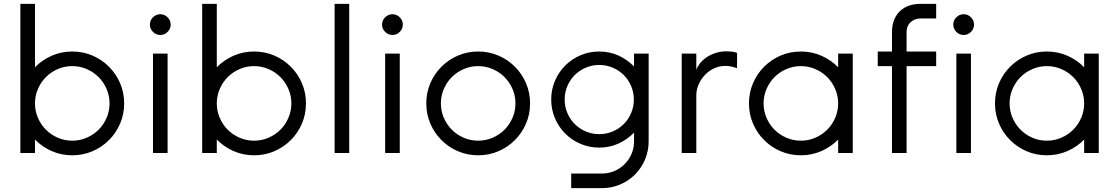

<svg xmlns="http://www.w3.org/2000/svg" viewBox="-20 -796 5823 999"><path d="M162 -776V-446Q199 -484 249 -506Q299 -528 356 -528Q412 -528 461 -507Q510 -486 547 -449Q584 -412 605 -363Q626 -314 626 -258Q626 -202 605 -153Q584 -104 547 -67Q510 -30 461 -9Q412 12 356 12Q299 12 249 -10Q199 -32 162 -70V0H86V-776ZM356 -452Q316 -452 280.5 -436.5Q245 -421 219 -395Q193 -369 177.5 -333.5Q162 -298 162 -258Q162 -218 177.5 -182.5Q193 -147 219 -121Q245 -95 280.5 -79.5Q316 -64 356 -64Q396 -64 431.5 -79.5Q467 -95 493 -121Q519 -147 534.5 -182.5Q550 -218 550 -258Q550 -298 534.5 -333.5Q519 -369 493 -395Q467 -421 431.5 -436.5Q396 -452 356 -452Z M814 -614Q792 -614 776 -630Q760 -646 760 -668Q760 -690 776 -706Q792 -722 814 -722Q836 -722 852 -706Q868 -690 868 -668Q868 -646 852 -630Q836 -614 814 -614ZM776 -517H852V0H776Z M1108 -776V-446Q1145 -484 1195 -506Q1245 -528 1302 -528Q1358 -528 1407 -507Q1456 -486 1493 -449Q1530 -412 1551 -363Q1572 -314 1572 -258Q1572 -202 1551 -153Q1530 -104 1493 -67Q1456 -30 1407 -9Q1358 12 1302 12Q1245 12 1195 -10Q1145 -32 1108 -70V0H1032V-776ZM1302 -452Q1262 -452 1226.5 -436.5Q1191 -421 1165 -395Q1139 -369 1123.5 -333.5Q1108 -298 1108 -258Q1108 -218 1123.5 -182.5Q1139 -147 1165 -121Q1191 -95 1226.5 -79.5Q1262 -64 1302 -64Q1342 -64 1377.5 -79.5Q1413 -95 1439 -121Q1465 -147 1480.5 -182.5Q1496 -218 1496 -258Q1496 -298 1480.5 -333.5Q1465 -369 1439 -395Q1413 -421 1377.5 -436.5Q1342 -452 1302 -452Z M1721 -776H1797V0H1721Z M2022 -614Q2000 -614 1984 -630Q1968 -646 1968 -668Q1968 -690 1984 -706Q2000 -722 2022 -722Q2044 -722 2060 -706Q2076 -690 2076 -668Q2076 -646 2060 -630Q2044 -614 2022 -614ZM1984 -517H2060V0H1984Z M2468 -528Q2524 -528 2573 -507Q2622 -486 2659 -449Q2696 -412 2717 -363Q2738 -314 2738 -258Q2738 -202 2717 -153Q2696 -104 2659 -67Q2622 -30 2573 -9Q2524 12 2468 12Q2412 12 2363 -9Q2314 -30 2277 -67Q2240 -104 2219 -153Q2198 -202 2198 -258Q2198 -314 2219 -363Q2240 -412 2277 -449Q2314 -486 2363 -507Q2412 -528 2468 -528ZM2468 -452Q2428 -452 2392.5 -436.5Q2357 -421 2331 -395Q2305 -369 2289.5 -333.5Q2274 -298 2274 -258Q2274 -218 2289.5 -182.5Q2305 -147 2331 -121Q2357 -95 2392.5 -79.5Q2428 -64 2468 -64Q2508 -64 2543.5 -79.5Q2579 -95 2605 -121Q2631 -147 2646.5 -182.5Q2662 -218 2662 -258Q2662 -298 2646.5 -333.5Q2631 -369 2605 -395Q2579 -421 2543.5 -436.5Q2508 -452 2468 -452Z M3098 -528Q3152 -528 3198 -507Q3244 -486 3279 -450V-517H3355V-61Q3355 -10 3336 34.5Q3317 79 3284 112Q3251 145 3206.5 164Q3162 183 3111 183H2952V107H3111Q3146 107 3176.5 94Q3207 81 3230 58Q3253 35 3266 4.5Q3279 -26 3279 -61V-106Q3244 -70 3198 -49Q3152 -28 3098 -28Q3046 -28 3000.5 -47.5Q2955 -67 2921 -101Q2887 -135 2867.5 -180.5Q2848 -226 2848 -278Q2848 -330 2867.5 -375.5Q2887 -421 2921 -455Q2955 -489 3000.5 -508.5Q3046 -528 3098 -528ZM3098 -458Q3061 -458 3028 -444Q2995 -430 2970.5 -405.5Q2946 -381 2932 -348Q2918 -315 2918 -278Q2918 -241 2932 -208Q2946 -175 2970.5 -150.5Q2995 -126 3028 -112Q3061 -98 3098 -98Q3135 -98 3168 -112Q3201 -126 3225.5 -150.5Q3250 -175 3264 -208Q3278 -241 3278 -278Q3278 -315 3264 -348Q3250 -381 3225.5 -405.5Q3201 -430 3168 -444Q3135 -458 3098 -458Z M3815 -521V-441Q3784 -453 3754 -453Q3720 -453 3692.5 -439Q3665 -425 3645 -403Q3625 -381 3614 -354Q3603 -327 3603 -301V0H3527V-517H3603V-432Q3608 -448 3621 -465Q3634 -482 3654.5 -496.5Q3675 -511 3702 -520Q3729 -529 3760 -529Q3773 -529 3787 -527.5Q3801 -526 3815 -521Z M4147 -528Q4204 -528 4254 -506Q4304 -484 4341 -446V-517H4417V0H4341V-70Q4304 -32 4254 -10Q4204 12 4147 12Q4091 12 4042 -9Q3993 -30 3956 -67Q3919 -104 3898 -153Q3877 -202 3877 -258Q3877 -314 3898 -363Q3919 -412 3956 -449Q3993 -486 4042 -507Q4091 -528 4147 -528ZM4147 -452Q4107 -452 4071.5 -436.5Q4036 -421 4010 -395Q3984 -369 3968.5 -333.5Q3953 -298 3953 -258Q3953 -218 3968.5 -182.5Q3984 -147 4010 -121Q4036 -95 4071.5 -79.5Q4107 -64 4147 -64Q4187 -64 4222.5 -79.5Q4258 -95 4284 -121Q4310 -147 4325.5 -182.5Q4341 -218 4341 -258Q4341 -298 4325.5 -333.5Q4310 -369 4284 -395Q4258 -421 4222.5 -436.5Q4187 -452 4147 -452Z M4851 -776V-700H4769Q4739 -700 4718 -680.5Q4697 -661 4697 -628V-528H4851V-452H4697V0H4621V-452H4547V-528H4621V-628Q4621 -666 4632.5 -693.5Q4644 -721 4664 -739.5Q4684 -758 4711 -767Q4738 -776 4769 -776Z M4994 -614Q4972 -614 4956 -630Q4940 -646 4940 -668Q4940 -690 4956 -706Q4972 -722 4994 -722Q5016 -722 5032 -706Q5048 -690 5048 -668Q5048 -646 5032 -630Q5016 -614 4994 -614ZM4956 -517H5032V0H4956Z M5427 -528Q5484 -528 5534 -506Q5584 -484 5621 -446V-517H5697V0H5621V-70Q5584 -32 5534 -10Q5484 12 5427 12Q5371 12 5322 -9Q5273 -30 5236 -67Q5199 -104 5178 -153Q5157 -202 5157 -258Q5157 -314 5178 -363Q5199 -412 5236 -449Q5273 -486 5322 -507Q5371 -528 5427 -528ZM5427 -452Q5387 -452 5351.5 -436.5Q5316 -421 5290 -395Q5264 -369 5248.5 -333.5Q5233 -298 5233 -258Q5233 -218 5248.5 -182.5Q5264 -147 5290 -121Q5316 -95 5351.5 -79.5Q5387 -64 5427 -64Q5467 -64 5502.5 -79.5Q5538 -95 5564 -121Q5590 -147 5605.5 -182.5Q5621 -218 5621 -258Q5621 -298 5605.5 -333.5Q5590 -369 5564 -395Q5538 -421 5502.5 -436.5Q5467 -452 5427 -452Z"/></svg>

Font: Afrihost Sans
Style: Regular
Weight: 400
Designer: Afrihost SP Pty Ltd
Version: Version 1.000